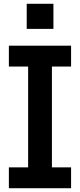

<svg xmlns="http://www.w3.org/2000/svg" viewBox="-20 -997 424 1017"><path d="M27 -644.5V-755H356.5V-644.5H255V-110.5H356.5V0H27V-110.5H129V-644.5ZM121.5 -977H263V-844H121.5Z"/></svg>

Font: Hepta Slab SemiBold
Style: Regular
Weight: 600
Designer: Michael LaGattuta
Foundry: Michael LaGattuta
Version: Version 1.102